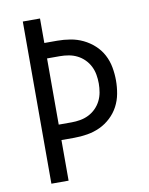

<svg xmlns="http://www.w3.org/2000/svg" viewBox="-83 -796 666 857"><g transform="rotate(-10 250.0 -367.5)"><path d="M80 0V-735H158V-624H216Q246 -624 276 -619Q306 -614 333 -601Q360 -588 382.5 -567.5Q405 -547 419 -520.5Q433 -494 438.5 -464Q444 -434 444 -404Q444 -374 438.5 -344Q433 -314 419 -287.5Q405 -261 382.5 -240Q360 -219 333 -206.5Q306 -194 276 -189Q246 -184 216 -184H158V0ZM158 -254H216Q236 -254 256 -257.5Q276 -261 294 -270Q312 -279 326.5 -293.5Q341 -308 350 -326Q359 -344 362.5 -364Q366 -384 366 -404Q366 -424 362.5 -444Q359 -464 350 -482Q341 -500 326.5 -514.5Q312 -529 294 -538Q276 -547 256 -550.5Q236 -554 216 -554H158Z"/></g></svg>

Font: Iosevka Algr
Style: Regular
Weight: 400
Monospace: yes
Designer: Belleve Invis
Foundry: Belleve Invis
Version: Version 26.0.2; ttfautohint (v1.8.3)